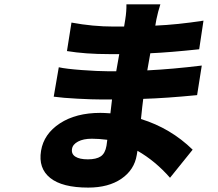

<svg xmlns="http://www.w3.org/2000/svg" viewBox="-20 -798 996 876"><path d="M465.9 -133.2Q468.8 -152 469.5 -160.2Q430.4 -165.1 399.1 -165.1Q360.4 -165.1 336.1 -152.2Q311.8 -139.2 308.6 -119Q304.7 -95.5 323.9 -83.3Q343 -71 380.7 -71Q419.4 -71 439.6 -84.5Q459.9 -98 465.9 -133.2ZM859 -115.1 755.7 13.1Q689.3 -62.9 607.2 -110.1L604 -90.9Q593 -23.1 534.1 17.4Q475.1 57.9 382.5 57.9Q263.8 57.9 209 13.8Q154.1 -30.2 167.3 -110.1Q180 -187.1 253.2 -235.1Q326.3 -283 437.9 -283Q453.8 -283 483.7 -280.9L491.1 -344.1H445Q401.3 -344.1 333.8 -347.7Q266.3 -351.2 225.1 -356.9L248.2 -491.1Q280.9 -483.7 354.4 -478.3Q427.9 -473 468.4 -473H510.3L524.1 -551.1H479Q369.3 -551.1 285.5 -565L306.1 -695Q403.8 -676.8 498.9 -676.8H546.2L551.5 -709.2Q557.5 -746.4 556.8 -778.1H711.6Q701 -745.4 693.5 -709.2L688.6 -681.1Q789.1 -685.4 908.4 -703.8L888.8 -573.2Q754.3 -558.9 665.8 -555L652 -476.9Q766.7 -482.6 900.6 -498.9L879.3 -364Q737.2 -350.1 633.5 -346.9Q629.6 -318.5 623.2 -255Q758.5 -213.1 859 -115.1Z"/></svg>

Font: Karasuma Gothic
Style: Italic
Weight: 900
Italic angle: -9.39999°
Designer: Rasmus Andersson / Ryoko Nishizuka
Foundry: Genbu
Version: Version 1.00